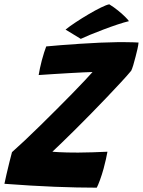

<svg xmlns="http://www.w3.org/2000/svg" viewBox="-34 -862 661 889"><path d="M414 7Q325.5 7 219 2.8Q112.5 -1.5 -13.5 -11Q-10.5 -27 -4 -54.5Q2.5 -82 9.5 -110.8Q16.5 -139.5 21.5 -157.5Q46.5 -179.5 80.5 -211.5Q114.5 -243.5 152.5 -280.8Q190.5 -318 228.2 -355.8Q266 -393.5 299.5 -427.8Q333 -462 357.8 -488.5Q382.5 -515 394.5 -528.5Q382.5 -528.5 353.5 -527Q324.5 -525.5 287.5 -523.5Q250.5 -521.5 212.8 -519Q175 -516.5 145 -514.5Q147 -527.5 151 -546.2Q155 -565 159.5 -582Q165 -601.5 170.2 -618.8Q175.5 -636 180 -647Q205.5 -649.5 246.5 -652.8Q287.5 -656 335 -659.2Q382.5 -662.5 429.8 -664.5Q477 -666.5 515.5 -667Q526.5 -667 545 -666.8Q563.5 -666.5 581.5 -666.2Q599.5 -666 607.5 -665Q606.5 -653 602.5 -635.2Q598.5 -617.5 594 -600.5Q588.5 -578 582.8 -559.5Q577 -541 573.5 -534.5Q555 -512 525 -479.8Q495 -447.5 459.5 -410.2Q424 -373 386.8 -335Q349.5 -297 314.5 -262.2Q279.5 -227.5 251.8 -200.8Q224 -174 208.5 -159.5Q220 -158.5 237.2 -157.5Q254.5 -156.5 277.2 -156Q300 -155.5 327.5 -155.5Q358.5 -155.5 394 -156.8Q429.5 -158 463.5 -159.5Q461.5 -146.5 456.5 -124.8Q451.5 -103 445.5 -80.5Q438 -53.5 428.8 -28.2Q419.5 -3 414 7ZM472 -842Q494 -828.5 513.5 -812.5Q533 -796.5 546.5 -783Q560 -769.5 563 -764Q541.5 -759 510 -748.5Q478.5 -738 444.8 -725.2Q411 -712.5 382.8 -700.8Q354.5 -689 340 -682L269.5 -725Q288 -740 316.8 -759Q345.5 -778 376.5 -796.2Q407.5 -814.5 433.5 -827.2Q459.5 -840 472 -842Z"/></svg>

Font: Grandstander Thin
Style: Bold Italic
Weight: 700
Italic angle: -15°
Version: Version 1.200